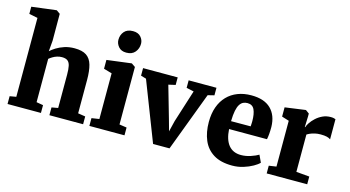

<svg xmlns="http://www.w3.org/2000/svg" viewBox="-88 -1167 2775 1524"><g transform="rotate(15 1300.0 -405.0)"><path d="M86 -73V-721.5L15.5 -735.5V-794.5L215.5 -819.5H219L248.5 -798.5L249 -578L241.5 -489.5Q258 -505 286.2 -522.8Q314.5 -540.5 352 -552.8Q389.5 -565 434 -565Q497.5 -565 532 -541.8Q566.5 -518.5 580.2 -470.5Q594 -422.5 594 -347.5V-73.5L654.5 -64V0H377.5V-64L430 -73.5V-347Q430 -391 424.2 -418.2Q418.5 -445.5 402.5 -458.2Q386.5 -471 355.5 -471Q335 -471 315.8 -465Q296.5 -459 280.5 -449.2Q264.5 -439.5 252.5 -429.5V-73.5L308 -64V0H33.5V-64Z M706 0V-64L768.5 -73.5V-449L701 -468.5V-541L901 -566.5H903.5L934 -545.5V-73L994.5 -64V0ZM837 -637.5Q795.5 -637.5 773.5 -663.5Q751.5 -689.5 751.5 -720.5Q751.5 -760.5 775.5 -788.5Q799.5 -816.5 846.5 -816.5H847.5Q889.5 -816.5 911.5 -791.5Q933.5 -766.5 933.5 -735.5Q933.5 -696 909.2 -666.8Q885 -637.5 838 -637.5Z M1231.5 7.5 1043 -478.5 999 -491.5V-553.5H1283.5V-491.5L1226.5 -478.5L1302.5 -213.5L1328 -122L1350 -212L1434.5 -478.5L1373.5 -491.5V-553.5H1602V-491.5L1549.5 -478.5L1366.5 7.5Z M1881 11Q1786 11 1727 -25.8Q1668 -62.5 1640.8 -127.2Q1613.5 -192 1613.5 -276.5Q1613.5 -345.5 1633 -399.8Q1652.5 -454 1688.5 -491.2Q1724.5 -528.5 1774.8 -548Q1825 -567.5 1886.5 -567.5Q1992.5 -567.5 2047 -514.2Q2101.5 -461 2103.5 -365.5Q2103.5 -331.5 2101.2 -306.5Q2099 -281.5 2095 -263H1783.5Q1786 -220 1796.5 -187.2Q1807 -154.5 1825 -132.5Q1843 -110.5 1868.5 -99.2Q1894 -88 1927 -88Q1966.5 -88 2006.5 -101.5Q2046.5 -115 2069 -129L2096.5 -70Q2081.5 -53.5 2048.5 -34.8Q2015.5 -16 1972 -2.5Q1928.5 11 1881 11ZM1782.5 -327.5 1943.5 -328Q1944 -339 1944.8 -349.5Q1945.5 -360 1945.5 -370.5Q1945.5 -430.5 1929.5 -465.2Q1913.5 -500 1872 -500Q1853 -500 1837.2 -492.5Q1821.5 -485 1809.5 -466.5Q1797.5 -448 1790.5 -414.2Q1783.5 -380.5 1782.5 -327.5Z M2163 0V-63.5L2224 -72.5V-449L2164.5 -467.5V-543.5L2331 -566.5H2334.5L2363 -545.5V-521.5L2360 -434H2363.5Q2367.5 -449.5 2382 -471.2Q2396.5 -493 2419.8 -514.5Q2443 -536 2473.2 -550Q2503.5 -564 2539.5 -564Q2553 -564 2563.2 -561.8Q2573.5 -559.5 2579 -557V-391.5Q2567.5 -400.5 2548.5 -405.2Q2529.5 -410 2497.5 -410Q2471.5 -410 2450 -405Q2428.5 -400 2412.8 -393Q2397 -386 2387.5 -379.5V-73L2496 -63.5V0Z"/></g></svg>

Font: Merriweather 24pt Black
Style: Regular
Weight: 900
Designer: Eben Sorkin
Foundry: Eben Sorkin
Version: Version 2.100